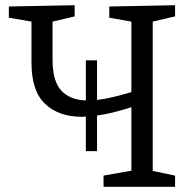

<svg xmlns="http://www.w3.org/2000/svg" viewBox="-20 -718 741 738"><path d="M310 -137V-270Q303 -269 296 -269Q206 -269 153.5 -318.5Q101 -368 101 -477V-635L14 -650V-693L267 -698V-655L182 -635V-488Q182 -407 215 -370.5Q248 -334 310 -332V-486H353V-334Q382 -337 415 -345Q448 -353 485 -364V-635L400 -650V-693L653 -698V-655L567 -635V-61L653 -43V0H378V-43L485 -62V-306Q412 -282 353 -274V-137Z"/></svg>

Font: Bitter
Style: Regular
Weight: 400
Designer: Sol Matas, and Bitter project Authors
Foundry: Sol Matas
Version: Version 2.001